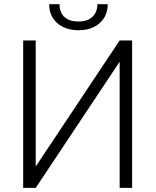

<svg xmlns="http://www.w3.org/2000/svg" viewBox="-20 -906 750 926"><path d="M557.1 -710.9H617.2V0H557.1V-608.4L152.3 0H91.8V-710.9H152.3V-103ZM499.5 -885.7Q499.5 -829.6 461.2 -794.9Q422.9 -760.3 358.4 -760.3Q294.9 -760.3 256.1 -794.7Q217.3 -829.1 217.3 -885.7H267.1Q267.1 -845.2 291.3 -823.7Q315.4 -802.2 358.4 -802.2Q401.4 -802.2 425.5 -824.7Q449.7 -847.2 449.7 -885.7Z"/></svg>

Font: RobotoInd Light
Style: Regular
Weight: 300
Designer: Google
Version: Version 2.001151; 2014